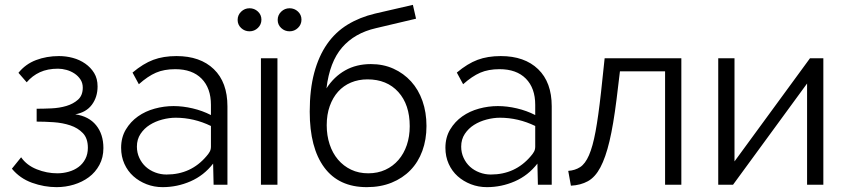

<svg xmlns="http://www.w3.org/2000/svg" viewBox="-20 -761 3489 791"><path d="M56 -461Q85 -497 128.5 -513.5Q172 -530 223 -530Q252 -530 280 -522.5Q308 -515 331 -499Q354 -483 368 -460Q382 -437 382 -405Q382 -361 358.5 -329.5Q335 -298 290 -290Q346 -282 376 -245Q406 -208 406 -151Q406 -112 389.5 -81.5Q373 -51 346 -31Q319 -11 284.5 -0.5Q250 10 213 10Q162 10 112 -8Q62 -26 29 -66L67 -113Q90 -80 131.5 -63.5Q173 -47 216 -47Q240 -47 263 -53.5Q286 -60 303.5 -73Q321 -86 331.5 -106Q342 -126 342 -152Q342 -191 321.5 -212.5Q301 -234 269.5 -244.5Q238 -255 201 -257.5Q164 -260 131 -260V-313Q158 -313 191.5 -314.5Q225 -316 253.5 -324.5Q282 -333 301.5 -350.5Q321 -368 321 -400Q321 -419 311.5 -433.5Q302 -448 287 -458Q272 -468 254 -473Q236 -478 219 -478Q176 -478 144.5 -463.5Q113 -449 90 -422Z M650 10Q615 10 584 -2Q553 -14 529.5 -35Q506 -56 492.5 -86Q479 -116 479 -152Q479 -195 498.5 -227.5Q518 -260 548.5 -281.5Q579 -303 617.5 -313.5Q656 -324 695 -324Q733 -324 773.5 -314.5Q814 -305 849 -287V-329Q849 -398 810.5 -437Q772 -476 702 -476Q656 -476 622.5 -461.5Q589 -447 552 -414L526 -462Q570 -499 611.5 -514.5Q653 -530 707 -530Q805 -530 861 -476Q917 -422 917 -323V0H860L858 -87Q820 -38 765 -14Q710 10 650 10ZM666 -42Q767 -42 831 -118Q839 -127 844 -136Q849 -145 849 -157V-242Q814 -259 777.5 -267.5Q741 -276 704 -276Q677 -276 648.5 -268.5Q620 -261 597 -246.5Q574 -232 559 -209.5Q544 -187 544 -157Q544 -132 554 -110.5Q564 -89 580.5 -74Q597 -59 619.5 -50.5Q642 -42 666 -42Z M1055 0V-521H1123V0ZM1057 -680Q1057 -660 1042.5 -646Q1028 -632 1008 -632Q988 -632 973.5 -645.5Q959 -659 959 -679Q959 -699 973.5 -713Q988 -727 1008 -727Q1028 -727 1042.5 -713.5Q1057 -700 1057 -680ZM1222 -680Q1222 -660 1207.5 -646Q1193 -632 1173 -632Q1153 -632 1138.5 -645.5Q1124 -659 1124 -679Q1124 -699 1138.5 -713Q1153 -727 1173 -727Q1193 -727 1207.5 -713.5Q1222 -700 1222 -680Z M1529 -645Q1441 -625 1389.5 -565.5Q1338 -506 1325 -397Q1356 -445 1402 -471Q1448 -497 1508 -497Q1559 -497 1601 -478Q1643 -459 1673.5 -425.5Q1704 -392 1720.5 -345Q1737 -298 1737 -242Q1737 -186 1720 -139.5Q1703 -93 1671 -60Q1639 -27 1593.5 -8.5Q1548 10 1491 10Q1376 10 1316 -71Q1256 -152 1256 -301Q1256 -392 1274.5 -461Q1293 -530 1327.5 -579.5Q1362 -629 1412 -659.5Q1462 -690 1525 -705L1681 -741L1694 -684ZM1326 -245Q1326 -203 1338 -166.5Q1350 -130 1372.5 -103.5Q1395 -77 1426.5 -62Q1458 -47 1497 -47Q1536 -47 1567.5 -61.5Q1599 -76 1621.5 -102Q1644 -128 1656 -163.5Q1668 -199 1668 -241Q1668 -330 1621 -382Q1574 -434 1494 -434Q1457 -434 1426 -421Q1395 -408 1373 -383.5Q1351 -359 1338.5 -324Q1326 -289 1326 -245Z M1986 10Q1951 10 1920 -2Q1889 -14 1865.5 -35Q1842 -56 1828.5 -86Q1815 -116 1815 -152Q1815 -195 1834.5 -227.5Q1854 -260 1884.5 -281.5Q1915 -303 1953.5 -313.5Q1992 -324 2031 -324Q2069 -324 2109.5 -314.5Q2150 -305 2185 -287V-329Q2185 -398 2146.5 -437Q2108 -476 2038 -476Q1992 -476 1958.5 -461.5Q1925 -447 1888 -414L1862 -462Q1906 -499 1947.5 -514.5Q1989 -530 2043 -530Q2141 -530 2197 -476Q2253 -422 2253 -323V0H2196L2194 -87Q2156 -38 2101 -14Q2046 10 1986 10ZM2002 -42Q2103 -42 2167 -118Q2175 -127 2180 -136Q2185 -145 2185 -157V-242Q2150 -259 2113.5 -267.5Q2077 -276 2040 -276Q2013 -276 1984.5 -268.5Q1956 -261 1933 -246.5Q1910 -232 1895 -209.5Q1880 -187 1880 -157Q1880 -132 1890 -110.5Q1900 -89 1916.5 -74Q1933 -59 1955.5 -50.5Q1978 -42 2002 -42Z M2321 -57Q2349 -59 2370 -72.5Q2391 -86 2406.5 -121.5Q2422 -157 2433.5 -219Q2445 -281 2456 -380L2471 -521H2787V0H2720V-467H2534L2520 -351Q2507 -247 2491 -179.5Q2475 -112 2453.5 -71.5Q2432 -31 2402 -14.5Q2372 2 2332 4Z M3006 -96 3317 -521H3372V0H3305V-417L3000 0H2939V-521H3006Z"/></svg>

Font: IngvarSans
Style: Regular
Weight: 400
Version: Version 1.000